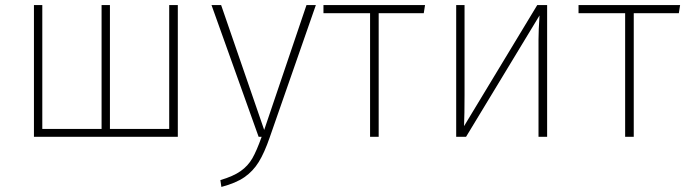

<svg xmlns="http://www.w3.org/2000/svg" viewBox="-20 -540 2714 758"><path d="M682 0H114V-520H147V-31H381V-520H414V-31H648V-520H682Z M1045 2Q1024 63 1001.5 99.5Q979 136 945 159.5Q911 183 854 198L850 171Q901 156 930 135.5Q959 115 976 85.5Q993 56 1013 0H1001L815 -520H853L1023 -27L1190 -520H1227Z M1653 -488H1475V0H1441V-488H1257V-520H1658Z M2140 0H2106V-384Q2106 -419 2110 -479L1820 0H1781V-520H1814V-165Q1814 -88 1812 -42L2101 -520H2140Z M2660 -488H2482V0H2448V-488H2264V-520H2665Z"/></svg>

Font: FiraGO UltraLight
Style: Regular
Weight: 200
Designer: bBox Type
Foundry: bBox Type GmbH
Version: Version 1.001